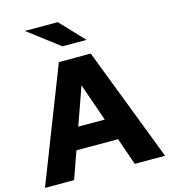

<svg xmlns="http://www.w3.org/2000/svg" viewBox="-132 -1036 1007 1140"><g transform="rotate(-15 371.0 -465.5)"><path d="M2 0 275 -700H471L740 0H554L496 -167H240L181 0ZM287 -300H450L369 -532ZM320 -785 128 -931H330L468 -785Z"/></g></svg>

Font: Red Hat Text VF
Style: Regular
Weight: 300
Designer: Pentagram, MCKL
Foundry: Pentagram, MCKL
Version: Version 1.023